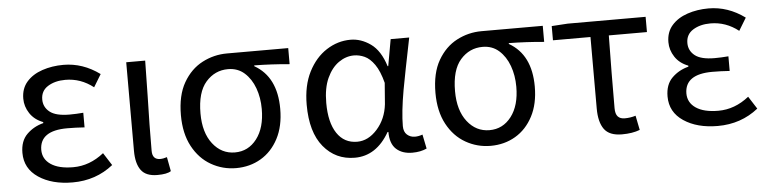

<svg xmlns="http://www.w3.org/2000/svg" viewBox="-40 -736 3710 928"><g transform="rotate(-5 1815.5 -272.0)"><path d="M281 13Q181 13 116 -30.5Q51 -74 51 -150Q51 -208 84 -240.5Q117 -273 164 -285V-290Q122 -306 100 -339.5Q78 -373 78 -411Q78 -460 106.5 -492.5Q135 -525 182.5 -541Q230 -557 285 -557Q379 -557 461 -497L424 -436Q363 -484 288 -484Q238 -484 203.5 -462.5Q169 -441 169 -399Q169 -362 198.5 -338.5Q228 -315 294 -315Q326 -315 361 -318V-247Q318 -250 277 -250Q144 -250 143 -157Q143 -112 181.5 -86Q220 -60 290 -60Q370 -60 439 -115L478 -54Q394 13 281 13Z M692 13Q636 13 612.5 -19.5Q589 -52 589 -113V-543H681L678 -371Q674 -227 674 -106Q674 -63 712 -63Q727 -63 745 -69L758 0Q739 13 692 13Z M1074 13Q1009 13 953 -19Q897 -51 863.5 -113.5Q830 -176 830 -265Q830 -361 865.5 -422.5Q901 -484 957.5 -513.5Q1014 -543 1078 -543H1375V-465Q1289 -473 1204 -474V-470Q1311 -409 1311 -254Q1311 -170 1279.5 -110Q1248 -50 1194.5 -18.5Q1141 13 1074 13ZM1075 -63Q1140 -63 1181 -116.5Q1222 -170 1222 -261Q1222 -316 1205 -362.5Q1188 -409 1155.5 -438Q1123 -467 1076 -467Q1012 -467 968.5 -417.5Q925 -368 925 -265Q925 -172 967.5 -117.5Q1010 -63 1075 -63Z M1929 13Q1880 13 1851 -13.5Q1822 -40 1822 -97H1818Q1755 13 1650 13Q1557 13 1498.5 -58Q1440 -129 1440 -262Q1440 -355 1473.5 -421Q1507 -487 1561.5 -522Q1616 -557 1678 -557Q1729 -557 1775.5 -524Q1822 -491 1846 -414H1849L1872 -543H1962Q1927 -371 1913 -294Q1894 -187 1894 -119Q1894 -91 1910 -77Q1926 -63 1948 -63Q1966 -63 1985 -70L1999 -1Q1969 13 1929 13ZM1668 -63Q1722 -63 1765.5 -112Q1809 -161 1817 -232L1825 -335Q1810 -393 1787.5 -425Q1765 -457 1739.5 -468.5Q1714 -480 1688 -480Q1649 -480 1614 -455.5Q1579 -431 1557 -383Q1535 -335 1535 -263Q1535 -168 1570 -115.5Q1605 -63 1668 -63Z M2309 13Q2244 13 2188 -19Q2132 -51 2098.5 -113.5Q2065 -176 2065 -265Q2065 -361 2100.5 -422.5Q2136 -484 2192.5 -513.5Q2249 -543 2313 -543H2610V-465Q2524 -473 2439 -474V-470Q2546 -409 2546 -254Q2546 -170 2514.5 -110Q2483 -50 2429.5 -18.5Q2376 13 2309 13ZM2310 -63Q2375 -63 2416 -116.5Q2457 -170 2457 -261Q2457 -316 2440 -362.5Q2423 -409 2390.5 -438Q2358 -467 2311 -467Q2247 -467 2203.5 -417.5Q2160 -368 2160 -265Q2160 -172 2202.5 -117.5Q2245 -63 2310 -63Z M2946 13Q2885 13 2860 -21.5Q2835 -56 2835 -122V-469H2653V-538L2731 -543H3109V-469H2924Q2921 -281 2921 -116Q2921 -88 2932.5 -75.5Q2944 -63 2966 -63Q2993 -63 3019 -71L3033 -1Q2997 13 2946 13Z M3411 13Q3311 13 3246 -30.5Q3181 -74 3181 -150Q3181 -208 3214 -240.5Q3247 -273 3294 -285V-290Q3252 -306 3230 -339.5Q3208 -373 3208 -411Q3208 -460 3236.5 -492.5Q3265 -525 3312.5 -541Q3360 -557 3415 -557Q3509 -557 3591 -497L3554 -436Q3493 -484 3418 -484Q3368 -484 3333.5 -462.5Q3299 -441 3299 -399Q3299 -362 3328.5 -338.5Q3358 -315 3424 -315Q3456 -315 3491 -318V-247Q3448 -250 3407 -250Q3274 -250 3273 -157Q3273 -112 3311.5 -86Q3350 -60 3420 -60Q3500 -60 3569 -115L3608 -54Q3524 13 3411 13Z"/></g></svg>

Font: Source Han Sans & Saira Hybrid
Style: Regular
Weight: 400
Designer: Ryoko NISHIZUKA 西塚涼子 (kana & ideographs); Paul D. Hunt (Latin, Greek & Cyrillic); Wenlong ZHANG 张文龙 (bopomofo); Sandoll 
Foundry: Adobe Systems Incorporated
Version: Version 1.00;August 2, 2021;FontCreator 13.0.0.2675 64-bit